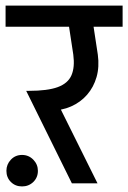

<svg xmlns="http://www.w3.org/2000/svg" viewBox="-45 -658 460 689"><path d="M-25 -562V-638H44V-562ZM94 -261 59 -332Q126 -332 162.5 -345.5Q199 -359 211.5 -388Q224 -417 218 -462H306Q312 -418 301.5 -381.5Q291 -345 267.5 -318Q244 -291 210 -276Q176 -261 134 -261ZM213 0 49 -332H140L305 0ZM218 -462 197 -600H285L306 -462ZM-6 -562V-638H395V-562ZM34 11Q10 11 -6 -5Q-22 -21 -22 -45Q-22 -68 -6 -85Q10 -102 34 -102Q58 -102 74.5 -85Q91 -68 91 -45Q91 -21 74.5 -5Q58 11 34 11Z"/></svg>

Font: Akshar Light
Style: Regular
Weight: 400
Version: Version 1.100